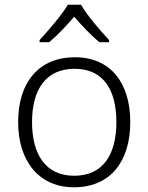

<svg xmlns="http://www.w3.org/2000/svg" viewBox="-20 -785 630 815"><path d="M324 -765H268C243 -722 185 -655 148 -615V-606H189C225 -636 263 -677 295 -714C327 -677 366 -635 402 -606H443V-615C406 -654 348 -722 324 -765ZM533 -267C533 -432 450 -542 298 -542C148 -542 57 -439 57 -267C57 -99 147 10 294 10C449 10 533 -100 533 -267ZM116 -267C116 -408 177 -493 297 -493C422 -493 474 -399 474 -267C474 -131 419 -39 295 -39C173 -39 116 -130 116 -267Z"/></svg>

Font: Noto Sans Telugu Light
Style: Regular
Weight: 300
Designer: Jelle Bosma - Monotype Design Team
Foundry: Monotype Imaging Inc.
Version: Version 2.005